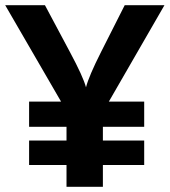

<svg xmlns="http://www.w3.org/2000/svg" viewBox="-36 -719 653 739"><path d="M76 -84V-178H220V-231H76V-328H199L-16 -699H137L233 -519Q284 -424 295 -383Q306 -426 353 -519L444 -699H597L383 -328H519V-231H360V-178H519V-84H360V0H220V-84Z"/></svg>

Font: Cal Sans
Style: Regular
Weight: 400
Designer: Designer Mark Davis DBA MarkFonts
Foundry: Designer Mark Davis DBA MarkFonts
Version: Version 1.000